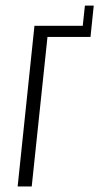

<svg xmlns="http://www.w3.org/2000/svg" viewBox="-20 -671 357 691"><path d="M43.5 0 104 -578.1H277.8L285.6 -650.9H317.4L305.7 -538.1H150.9L94.2 0Z"/></svg>

Font: Oswald
Style: Extra-Light
Weight: 200
Designer: Vernon Adams
Foundry: Vernon Adams
Version: 3.0; ttfautohint (v0.94.23-7a4d-dirty) -l 8 -r 50 -G 200 -x 